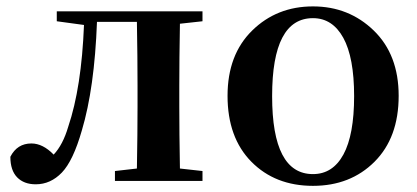

<svg xmlns="http://www.w3.org/2000/svg" viewBox="-20 -571 1317 606"><path d="M619.1 -503.9 547.9 -496.1Q545.9 -382.8 545.9 -299.8V-235.4Q545.9 -152.3 547.9 -39.1L619.1 -31.2V0H342.8V-31.2L412.1 -39.1Q414.1 -152.3 414.1 -235.4V-299.8Q414.1 -388.7 412.1 -502H286.1Q278.3 -293 238.3 -159.2Q210.9 -63.5 175.3 -26.4Q139.6 10.7 92.8 10.7Q55.7 10.7 34.2 -11.2Q12.7 -33.2 12.7 -76.2Q34.2 -118.2 79.1 -118.2Q115.2 -118.2 149.4 -83Q178.7 -114.3 195.3 -170.9Q237.3 -294.9 245.1 -492.2L159.2 -503.9V-535.2H619.1Z M967.8 15.6Q848.6 15.6 773.4 -60.5Q698.2 -136.7 698.2 -268.6Q698.2 -398.4 775.9 -474.6Q853.5 -550.8 967.8 -550.8Q1081.1 -550.8 1159.7 -474.6Q1238.3 -398.4 1238.3 -268.6Q1238.3 -136.7 1162.1 -60.5Q1085.9 15.6 967.8 15.6ZM967.8 -21.5Q1030.3 -21.5 1064 -83.5Q1097.7 -145.5 1097.7 -267.6Q1097.7 -389.6 1063.5 -451.7Q1029.3 -513.7 967.8 -513.7Q838.9 -513.7 838.9 -267.6Q838.9 -21.5 967.8 -21.5Z"/></svg>

Font: GenYoMin TW TTF Bold
Style: Regular
Weight: 700
Version: Version 1.300